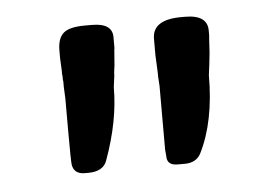

<svg xmlns="http://www.w3.org/2000/svg" viewBox="-32 -751 437 322"><g transform="rotate(-5 187.0 -590.5)"><path d="M74.7 -676.3Q74.7 -696.8 84.7 -705.6Q94.7 -714.4 120.6 -714.4H132.8Q167 -714.4 167 -690.9V-672.4L166.5 -669.4L164.6 -644.5Q162.6 -630.9 162.6 -625.5L160.2 -606.9Q160.2 -550.3 136.7 -485.8Q130.4 -467.8 105 -467.8H99.1Q81.5 -467.8 78.6 -483.4Q77.6 -489.3 77.6 -541V-595.7L76.7 -614.7V-624L76.2 -627V-633.3L75.7 -636.2V-642.6L74.7 -663.6ZM234.4 -682.1Q234.4 -714.4 283.2 -714.4H289.6Q327.1 -714.4 327.1 -688V-678.7L326.7 -675.8L325.2 -650.9L323.2 -632.3Q320.8 -615.2 320.8 -613.3Q320.8 -535.6 294.9 -483.9Q287.1 -468.8 267.6 -468.8H255.4Q237.8 -468.8 237.8 -483.9L236.8 -495.6V-602.5L235.8 -618.2Q235.8 -621.1 235.8 -624L234.4 -654.3Z"/></g></svg>

Font: Averia Gruesa Libre
Style: Regular
Weight: 400
Italic angle: -1.70001°
Version: Version 1.002